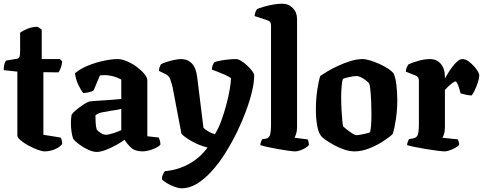

<svg xmlns="http://www.w3.org/2000/svg" viewBox="-22 -820 2618 1040"><path d="M220 0Q206 0 181.5 -9Q157 -18 131.5 -32Q106 -46 89 -60.5Q72 -75 72 -86V-432L-2 -440Q-2 -462 2.5 -475.5Q7 -489 12 -492L66 -501Q78 -502 82.5 -510.5Q87 -519 87 -541V-643Q100 -653 126.5 -664Q153 -675 182 -675L204 -660V-500H303L315 -487Q313 -468 307 -452Q301 -436 295 -428L213 -429V-90L306 -75Q309 -71 312 -62Q315 -53 315 -40Q301 -22 274 -11Q247 0 220 0Z M502 3Q481 3 453.5 -10Q426 -23 404 -40Q382 -57 374 -69Q369 -83 365.5 -106Q362 -129 362 -153Q362 -165 363 -177Q364 -189 366 -199Q372 -209 390.5 -224.5Q409 -240 429 -253Q449 -266 461 -270Q471 -272 495.5 -273.5Q520 -275 548 -277Q564 -278 571 -278.5Q578 -279 590.5 -280Q603 -281 635 -284V-389Q616 -400 592 -406.5Q568 -413 544 -413Q531 -413 519 -411L485 -330Q479 -326 464 -321.5Q449 -317 429 -316Q417 -330 403 -359Q389 -388 384 -423Q413 -448 455.5 -465Q498 -482 541 -491Q584 -500 614 -500Q638 -500 666 -488Q694 -476 719 -457.5Q744 -439 760 -419.5Q776 -400 776 -385V-82L838 -75Q840 -70 843.5 -60Q847 -50 847 -37Q839 -27 821.5 -18.5Q804 -10 784.5 -5Q765 0 751 0Q709 0 687 -21Q665 -42 653 -63Q634 -49 606 -33.5Q578 -18 550 -7.5Q522 3 502 3ZM552 -90Q565 -90 591.5 -98.5Q618 -107 635 -115V-230Q623 -227 608.5 -224.5Q594 -222 579 -220Q554 -216 531 -211.5Q508 -207 495 -195Q495 -181 496 -157.5Q497 -134 502 -118Q508 -110 523 -100Q538 -90 552 -90Z M963 200Q946 200 923 191.5Q900 183 881 171.5Q862 160 855 151Q855 137 860.5 125Q866 113 871 107Q939 102 1000.5 68.5Q1062 35 1102 -21Q1055 -33 1016.5 -55Q978 -77 961 -95L913 -347Q908 -368 901 -388.5Q894 -409 876 -418L839 -436Q839 -448 843 -457.5Q847 -467 850 -472Q860 -478 880.5 -484.5Q901 -491 922.5 -495.5Q944 -500 959 -500Q994 -500 1017 -476.5Q1040 -453 1046 -403L1080 -128Q1087 -120 1105 -109Q1123 -98 1142 -93Q1161 -123 1176.5 -165.5Q1192 -208 1204 -253Q1216 -298 1222.5 -336.5Q1229 -375 1229 -397Q1216 -406 1196 -415Q1176 -424 1156.5 -431.5Q1137 -439 1126 -443Q1126 -457 1130.5 -467.5Q1135 -478 1139 -483Q1152 -488 1174 -492Q1196 -496 1218 -498Q1240 -500 1256 -500Q1269 -500 1285.5 -489.5Q1302 -479 1318 -464Q1334 -449 1344.5 -434.5Q1355 -420 1355 -412Q1355 -376 1343.5 -326.5Q1332 -277 1311 -220Q1290 -163 1262 -105Q1233 -46 1198.5 9Q1164 64 1125 107Q1086 150 1045 175Q1004 200 963 200Z M1577 0Q1567 0 1541 -3.5Q1515 -7 1484 -12.5Q1453 -18 1426 -24Q1399 -30 1388 -34Q1388 -42 1391.5 -51Q1395 -60 1398 -66L1419 -69Q1434 -72 1440 -87.5Q1446 -103 1446 -151V-683Q1446 -704 1429 -709L1357 -733Q1358 -746 1362.5 -756.5Q1367 -767 1371 -771Q1381 -776 1405 -783Q1429 -790 1456.5 -795Q1484 -800 1506 -800Q1541 -800 1564 -776.5Q1587 -753 1587 -717V-131Q1587 -110 1582 -95Q1577 -80 1573 -74L1644 -65Q1647 -61 1649 -52.5Q1651 -44 1651 -35Q1646 -27 1633 -19Q1620 -11 1604.5 -5.5Q1589 0 1577 0Z M1898 0Q1872 0 1842.5 -10Q1813 -20 1786 -35Q1759 -50 1740 -63.5Q1721 -77 1716 -85Q1702 -104 1695.5 -143Q1689 -182 1689 -226Q1689 -282 1696.5 -332.5Q1704 -383 1713 -409Q1726 -418 1752 -433.5Q1778 -449 1810.5 -464Q1843 -479 1877.5 -489.5Q1912 -500 1941 -500Q1959 -500 1983.5 -492.5Q2008 -485 2033.5 -473.5Q2059 -462 2079.5 -448.5Q2100 -435 2109 -424Q2120 -403 2125 -361Q2130 -319 2130 -280Q2130 -225 2122.5 -174.5Q2115 -124 2105 -94Q2090 -79 2056 -56.5Q2022 -34 1980 -17Q1938 0 1898 0ZM1909 -88Q1917 -88 1931.5 -90.5Q1946 -93 1960 -96.5Q1974 -100 1982 -103Q1986 -115 1988 -141.5Q1990 -168 1990 -199Q1990 -233 1988.5 -270Q1987 -307 1984 -334.5Q1981 -362 1978 -367Q1975 -372 1963 -382Q1951 -392 1936 -400Q1921 -408 1908 -408Q1896 -408 1871.5 -403Q1847 -398 1836 -393Q1831 -382 1828.5 -353Q1826 -324 1826 -291Q1826 -257 1828 -222.5Q1830 -188 1832.5 -164Q1835 -140 1837 -135Q1840 -132 1854 -120.5Q1868 -109 1884 -98.5Q1900 -88 1909 -88Z M2387 0Q2377 0 2348.5 -3.5Q2320 -7 2286.5 -12.5Q2253 -18 2224 -24Q2195 -30 2183 -34Q2183 -42 2186.5 -51Q2190 -60 2193 -66L2218 -71Q2234 -74 2240.5 -88.5Q2247 -103 2247 -151V-383Q2247 -403 2231 -410L2176 -432Q2177 -446 2182 -456.5Q2187 -467 2190 -471Q2206 -479 2240.5 -489.5Q2275 -500 2308 -500Q2343 -500 2365.5 -474.5Q2388 -449 2388 -401V-395Q2394 -405 2404 -422Q2414 -439 2427.5 -457Q2441 -475 2455 -487.5Q2469 -500 2483 -500Q2498 -500 2513.5 -489.5Q2529 -479 2543 -464Q2557 -449 2565.5 -434.5Q2574 -420 2574 -412Q2574 -398 2567 -375.5Q2560 -353 2550 -332Q2540 -311 2533 -303Q2519 -303 2501.5 -307Q2484 -311 2473 -314Q2470 -325 2465.5 -340.5Q2461 -356 2455.5 -367.5Q2450 -379 2445 -379Q2440 -379 2427.5 -369.5Q2415 -360 2403.5 -349Q2392 -338 2388 -333V-131Q2388 -110 2383.5 -95Q2379 -80 2374 -74L2458 -65Q2460 -61 2462.5 -52.5Q2465 -44 2465 -35Q2458 -27 2443.5 -19Q2429 -11 2413 -5.5Q2397 0 2387 0Z"/></svg>

Font: Texturina 72pt ExtraBold
Style: Regular
Weight: 800
Designer: Guillermo Torres Carreño
Foundry: Omnibus-Type
Version: Version 1.002; ttfautohint (v1.8.3)